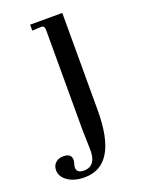

<svg xmlns="http://www.w3.org/2000/svg" viewBox="-202 -481 582 785"><g transform="rotate(-20 89.0 -88.5)"><path d="M28 243Q-17 243 -45 223.5Q-73 204 -73 176Q-73 156 -60 144Q-47 132 -26 132Q9 132 9 160Q9 166 6 176Q3 186 3 191Q3 216 34 216Q92 216 87 133Q85 75 85 59V-376Q85 -396 72 -396L31 -394V-420H171V4Q171 243 28 243Z"/></g></svg>

Font: UnnaRegular
Style: Regular
Weight: 400
Designer: Jorge de Buen Unna
Foundry: Omnibus-Type
Version: Version 2.008;hotconv 1.0.109;makeotfexe 2.5.65596